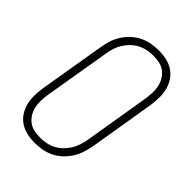

<svg xmlns="http://www.w3.org/2000/svg" viewBox="-221 -838 941 941"><g transform="rotate(45 250.0 -367.5)"><path d="M199 8Q171 8 144.5 2Q118 -4 96.5 -18.5Q75 -33 61 -54.5Q47 -76 40.5 -101.5Q34 -127 34.5 -155Q35 -183 39 -210L97 -555Q101 -580 109 -604.5Q117 -629 131.5 -651.5Q146 -674 166 -692.5Q186 -711 210 -722.5Q234 -734 259.5 -738.5Q285 -743 310 -743Q338 -743 364.5 -737Q391 -731 412.5 -716.5Q434 -702 448 -680.5Q462 -659 468.5 -633.5Q475 -608 474.5 -580Q474 -552 470 -525L413 -180Q408 -155 400 -130.5Q392 -106 377.5 -83.5Q363 -61 343 -42.5Q323 -24 299 -12.5Q275 -1 249.5 3.5Q224 8 199 8ZM201 -29Q221 -29 241.5 -33Q262 -37 281.5 -47Q301 -57 317 -72.5Q333 -88 344.5 -106.5Q356 -125 362.5 -145Q369 -165 373 -186L430 -531Q433 -552 434 -574Q435 -596 430.5 -616.5Q426 -637 415.5 -654.5Q405 -672 389 -684.5Q373 -697 352 -701.5Q331 -706 309 -706Q289 -706 268 -702Q247 -698 227.5 -688Q208 -678 192 -662.5Q176 -647 164.5 -628.5Q153 -610 146.5 -590Q140 -570 137 -549L79 -204Q76 -183 75 -161Q74 -139 78.5 -118.5Q83 -98 93.5 -80.5Q104 -63 120 -50.5Q136 -38 157.5 -33.5Q179 -29 201 -29Z"/></g></svg>

Font: Iosevka SS18 Extralight
Style: Italic
Weight: 200
Italic angle: -9°
Monospace: yes
Designer: Belleve Invis
Foundry: Belleve Invis
Version: Version 25.1.1; ttfautohint (v1.8.4)